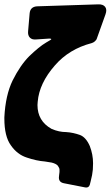

<svg xmlns="http://www.w3.org/2000/svg" viewBox="-26 -738 508 881"><path d="M268 103Q240 98 245 69V68L247 51V49V40Q247 33 239 22Q231 13 211 8L180 3Q141 0 97 -15Q53 -29 24 -71Q-6 -112 -6 -194V-200Q-1 -301 32 -369Q67 -439 109 -481Q131 -502 150 -517.5Q169 -533 186 -543L203 -553Q217 -561 200 -561L140 -557Q121 -555 111 -565.5Q101 -576 103 -595L110 -677Q113 -707 144 -709L424 -718Q447 -719 456.5 -706.5Q466 -694 458 -672L419 -563Q417 -555 409.5 -548.5Q402 -542 394 -540Q291 -513 226 -438Q154 -356 147 -271L146 -256Q146 -183 210 -147Q211 -146 212 -146Q245 -132 277 -132Q294 -131 310 -127.5Q326 -124 340 -119Q368 -109 386 -68Q401 -29 401 11L400 40Q399 52 396.5 65.5Q394 79 390 94L386 110Q381 125 365 122Z"/></svg>

Font: Bangerz
Style: Bold
Weight: 700
Designer: vernon adams
Foundry: Vernon Adams
Version: Version 2.10;February 7, 2025;FontCreator 13.0.0.2683 64-bit